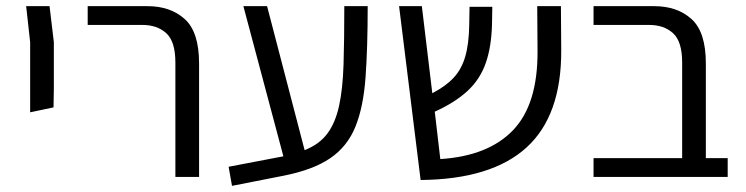

<svg xmlns="http://www.w3.org/2000/svg" viewBox="-20 -575 2424 624"><path d="M78 -210V-438L65 -555H141L155 -438V-289L154 -226Z M550 0V-372Q550 -440 520.5 -467Q491 -494 442 -494H265V-555H459Q534 -555 580.5 -513Q627 -471 627 -369V0Z M734 29 723 -33 901 -67 771 -555H848L970 -87Q1018 -106 1044 -141Q1070 -176 1082 -231Q1094 -286 1096.5 -365.5Q1099 -445 1099 -555H1175Q1175 -420 1168 -323.5Q1161 -227 1135 -163Q1109 -99 1053.5 -61Q998 -23 902 -4Z M1347 10 1277 -555H1351L1385 -272Q1429 -295 1454.5 -322.5Q1480 -350 1492 -391Q1504 -432 1505 -494L1506 -553H1580L1579 -495Q1577 -422 1558.5 -369.5Q1540 -317 1499.5 -279.5Q1459 -242 1393 -212L1411 -58Q1567 -68 1647.5 -152Q1728 -236 1727 -409L1726 -555H1803L1804 -412Q1805 -199 1691 -95.5Q1577 8 1347 10Z M1909 0V-61H2197V-372Q2197 -440 2167.5 -467Q2138 -494 2089 -494H1909V-555H2106Q2181 -555 2227.5 -513Q2274 -471 2274 -369V-61H2345V0Z"/></svg>

Font: Assistant
Style: Regular
Weight: 400
Designer: Hebrew By Ben Nathan, Latin by Paul Hunt
Version: Version 3.000